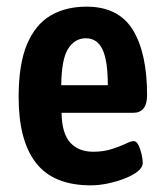

<svg xmlns="http://www.w3.org/2000/svg" viewBox="-20 -550 494 577"><path d="M253 7Q141 7 88.5 -60Q36 -127 36 -258Q36 -357 61 -416.5Q86 -476 131.5 -503Q177 -530 240 -530Q336 -530 379 -460.5Q422 -391 422 -264Q422 -211 380 -211H165Q166 -149 191 -121.5Q216 -94 260 -94Q291 -94 316 -102Q341 -110 357.5 -118Q374 -126 382 -126Q390 -126 396 -114Q402 -102 405.5 -86.5Q409 -71 409 -61Q409 -47 394 -35Q379 -23 354.5 -13.5Q330 -4 303.5 1.5Q277 7 253 7ZM164 -294H304Q304 -368 288 -401.5Q272 -435 238 -435Q205 -435 185 -404Q165 -373 164 -294Z"/></svg>

Font: Asap Condensed SemiBold
Style: Regular
Weight: 600
Width: 3
Designer: Pablo Cosgaya
Foundry: Omnibus-Type
Version: Version 3.001; ttfautohint (v1.8.4.7-5d5b)